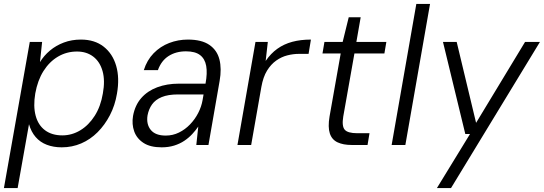

<svg xmlns="http://www.w3.org/2000/svg" viewBox="-31 -740 2776 980"><path d="M-11 220 121 -526H184L173 -423Q193 -456 224 -482Q255 -508 295 -523Q335 -538 382 -538Q452 -538 498 -502Q544 -466 562 -404Q580 -342 566 -262Q556 -202 530 -152Q504 -102 467 -65Q430 -28 383.5 -8Q337 12 284 12Q242 12 208 -1Q174 -14 151 -40.5Q128 -67 117 -106L59 220ZM287 -49Q336 -49 379 -75Q422 -101 452.5 -149Q483 -197 494 -263Q506 -329 492.5 -377Q479 -425 445 -451Q411 -477 362 -477Q309 -477 265 -451Q221 -425 191 -377.5Q161 -330 149 -263Q138 -198 151 -149.5Q164 -101 199 -75Q234 -49 287 -49Z M794 12Q736 12 701.5 -10.5Q667 -33 654 -69.5Q641 -106 648 -148Q658 -203 690 -239.5Q722 -276 771.5 -294.5Q821 -313 882 -313H1018Q1028 -367 1021.5 -403.5Q1015 -440 990 -459Q965 -478 918 -478Q867 -478 829.5 -454Q792 -430 775 -382H703Q719 -433 753 -468Q787 -503 832.5 -520.5Q878 -538 928 -538Q998 -538 1037.5 -511Q1077 -484 1089 -436.5Q1101 -389 1090 -327L1033 0H971L981 -94Q968 -75 950.5 -56Q933 -37 910 -21.5Q887 -6 858 3Q829 12 794 12ZM815 -48Q851 -48 882.5 -63.5Q914 -79 939 -105Q964 -131 980.5 -163Q997 -195 1003 -229L1008 -258H878Q827 -258 794.5 -244.5Q762 -231 745 -207Q728 -183 722 -151Q715 -106 738.5 -77Q762 -48 815 -48Z M1181 0 1273 -526H1336L1325 -429Q1351 -467 1384.5 -491Q1418 -515 1460.5 -526.5Q1503 -538 1556 -538L1544 -465H1494Q1466 -465 1436 -457.5Q1406 -450 1379 -431Q1352 -412 1332 -379.5Q1312 -347 1303 -296L1251 0Z M1764 0Q1721 0 1692 -13.5Q1663 -27 1652.5 -59Q1642 -91 1651 -145L1708 -467H1615L1625 -526H1718L1749 -652H1810L1788 -526H1941L1931 -467H1778L1721 -145Q1713 -96 1728.5 -78Q1744 -60 1793 -60H1855L1845 0Z M1968 0 2094 -720H2164L2038 0Z M2199 220 2368 -56H2344L2230 -526H2300L2399 -113L2649 -526H2725L2271 220Z"/></svg>

Font: DM Sans 9pt Light
Style: Italic
Weight: 300
Italic angle: -10°
Version: Version 4.004;gftools[0.9.30]